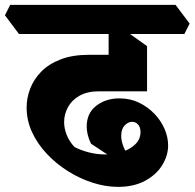

<svg xmlns="http://www.w3.org/2000/svg" viewBox="-76 -674 779 768"><path d="M396.2 73.5Q346.8 73.5 295.2 57.1Q243.8 40.8 196.5 11.1Q149.2 -18.5 111.6 -58.4Q74 -98.2 52.2 -145.4Q30.5 -192.5 30.5 -244Q30.5 -281.8 44.6 -319.1Q58.8 -356.5 88.6 -387.1Q118.5 -417.8 165.9 -436.2Q213.2 -454.8 280.2 -454.8H432L512.2 -308.8H320.2Q273.2 -308.8 242.1 -291.1Q211 -273.5 195.8 -245.2Q180.5 -217 180.5 -185.5Q180.5 -160.5 190.9 -134.1Q201.2 -107.8 222.5 -85.5Q250.2 -71.8 281.4 -64Q312.5 -56.2 344.8 -56.2Q382.8 -56.2 414.8 -67.2Q446.8 -78.2 466.4 -98.1Q486 -118 486 -145.5Q486 -165.5 476.2 -176.1Q466.5 -186.8 452.5 -186.8Q436.8 -186.8 422.8 -172.4Q408.8 -158 408.8 -130Q408.8 -110.5 417.9 -87.2Q427 -64 448.2 -35.8L415 -15.5L288 -99.2Q279 -118 274.9 -135.1Q270.8 -152.2 270.8 -167.5Q270.8 -221.5 309.1 -251Q347.5 -280.5 401.5 -280.5Q444.8 -280.5 480.1 -263.4Q515.5 -246.2 541.9 -218.6Q568.2 -191 582.4 -158Q596.5 -125 596.5 -92.5Q596.5 -51.8 572.8 -13.2Q549 25.2 504 49.4Q459 73.5 396.2 73.5ZM512.2 -308.8 358.5 -328V-589.8L407.8 -563.8L512.2 -489.5ZM0 -538 -56.2 -612.8 -35.2 -654.5H626.2L682.5 -579.8L661.5 -538Z"/></svg>

Font: Eczar
Style: Regular
Weight: 400
Designer: Vaibhav Singh
Foundry: Rosetta Type Foundry
Version: Version 2.000